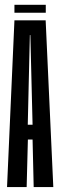

<svg xmlns="http://www.w3.org/2000/svg" viewBox="-20 -758 246 778"><path d="M8.5 0H88L93 -192.5H112L116.5 0H196L165 -675.5H38.5ZM92.5 -252.5 101 -616H103L112 -252.5ZM38.5 -706.5H165.5V-738.5H38.5Z"/></svg>

Font: Anybody UltraCondensed
Style: Regular
Weight: 400
Width: 1
Version: Version 1.113;gftools[0.9.25]